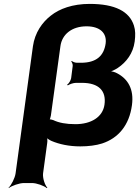

<svg xmlns="http://www.w3.org/2000/svg" viewBox="-20 -741 714 985"><path d="M392 10C433 10 473 5 504 -5C586 -32 643 -97 657 -202C668 -284 636 -336 581 -365C569 -372 549 -377 538 -375V-371C549 -373 572 -384 585 -393C628 -422 663 -467 671 -528C675 -559 675 -586 667 -610C644 -682 571 -721 440 -721C352 -721 285 -696 241 -661C197 -627 159 -574 149 -504L60 148C57 172 38 209 24 222L25 224C40 212 79 198 103 198H144C168 198 206 212 220 224L223 222C210 209 198 172 201 148L222 -6C224 -17 223 -34 220 -41L216 -39C219 -32 233 -23 244 -18C284 -1 334 10 392 10ZM516 -204C507 -140 447 -104 367 -104C319 -104 282 -111 253 -125C248 -127 235 -130 232 -128L233 -125C236 -127 240 -142 241 -148L290 -504C298 -565 349 -606 424 -606C492 -606 529 -572 522 -518C513 -455 475 -419 395 -419H375C365 -419 353 -424 349 -428L345 -426C349 -422 354 -411 353 -403L345 -340C343 -328 333 -312 324 -306L328 -303C337 -309 356 -316 371 -316H400C488 -316 526 -274 516 -204Z"/></svg>

Font: Asimov
Style: EdgeWideIt
Weight: 500
Designer: Google
Version: Version 2.000980: 2014